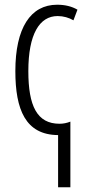

<svg xmlns="http://www.w3.org/2000/svg" viewBox="-20 -562 375 813"><path d="M222 -542C109 -542 45 -443 45 -261C45 -98 88 9 226 10V231H278V-47C263 -41 248 -38 232 -38C137 -38 100 -113 100 -261C100 -417 147 -494 224 -494C249 -494 272 -487 291 -476L308 -521C284 -535 255 -542 222 -542Z"/></svg>

Font: Noto Sans UI Condensed Light
Style: Regular
Weight: 300
Width: 3
Designer: Monotype Design Team
Foundry: Monotype Imaging Inc.
Version: Version 1.901